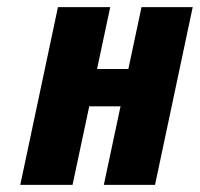

<svg xmlns="http://www.w3.org/2000/svg" viewBox="-20 -520 562 540"><path d="M341 -326H253L290 -500H143L37 0H184L231 -221H319L272 0H416L522 -500H378Z"/></svg>

Font: Advent Pro ExtraBold
Style: Italic
Weight: 800
Italic angle: -12°
Version: Version 3.000